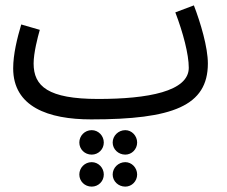

<svg xmlns="http://www.w3.org/2000/svg" viewBox="-20 -423 846 714"><path d="M319 21C622 21 753 -29 753 -187C753 -247 726 -338 701 -403L632 -377C661 -301 682 -221 682 -171C682 -83 530 -55 345 -55C159 -55 105 -102 105 -187C105 -226 120 -284 128 -312L59 -332C44 -282 29 -221 29 -169C29 -26 159 21 319 21ZM446 152C470 152 490 132 490 107C490 82 470 61 446 61C420 61 399 82 399 107C399 132 420 152 446 152ZM321 152C346 152 366 132 366 107C366 82 346 61 321 61C295 61 275 82 275 107C275 132 295 152 321 152ZM446 271C470 271 490 251 490 226C490 201 470 180 446 180C420 180 399 201 399 226C399 251 420 271 446 271ZM321 271C346 271 366 251 366 226C366 201 346 180 321 180C295 180 275 201 275 226C275 251 295 271 321 271Z"/></svg>

Font: Noto Sans Arabic UI Cn
Style: Regular
Weight: 400
Width: 3
Designer: Monotype Design Team, Nadine Chahine and Nizar Qandah
Foundry: Monotype Imaging Inc.
Version: Version 2.010